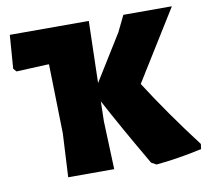

<svg xmlns="http://www.w3.org/2000/svg" viewBox="-75 -730 900 826"><g transform="rotate(-10 375.5 -317.5)"><path d="M747 -42 744 -20Q639 3 544 12L522 0Q420 -175 355 -297L353 -210L361 0H160L170 -190L163 -493H153L20 -487L8 -501L19 -647H364L357 -377L481 -577L515 -647H727L537 -341Q629 -197 747 -42Z"/></g></svg>

Font: Luna Sans Black
Style: Regular
Weight: 900
Designer: Juan Pablo del Peral
Foundry: Huerta Tipografica
Version: Version 2.001; ttfautohint (v1.5)